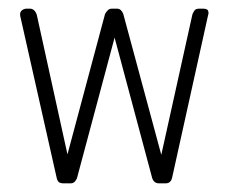

<svg xmlns="http://www.w3.org/2000/svg" viewBox="-20 -424 526 444"><path d="M378 -13Q375 0 363 0H348Q336 0 332 -12L245 -337L158 -12Q156 -7 152.5 -3.5Q149 0 143 0H128Q120 0 116.5 -2.5Q113 -5 111 -13L27 -386Q25 -395 30 -399.5Q35 -404 42 -404H49Q60 -404 65 -390L136 -67L223 -392Q226 -397 229.5 -400.5Q233 -404 239 -404H250Q256 -404 259.5 -400.5Q263 -397 265 -392L353 -66L425 -391Q427 -396 430 -400Q433 -404 441 -404H449Q460 -404 461.5 -398.5Q463 -393 461 -388Z"/></svg>

Font: Chathura
Style: Regular
Weight: 300
Designer: Appaji Ambarisha Darbha
Foundry: Aditya Fonts
Version: Version 1.00 2015